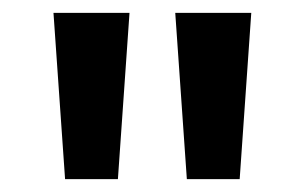

<svg xmlns="http://www.w3.org/2000/svg" viewBox="-20 -886 473 298"><path d="M81 -608H163L181 -866H63ZM270 -608H352L370 -866H252Z"/></svg>

Font: Noto Sans Malayalam UI Condensed SemiBold
Style: Regular
Weight: 600
Width: 3
Designer: Jelle Bosma - Monotype Design Team
Foundry: Monotype Imaging Inc.
Version: Version 2.104